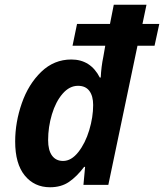

<svg xmlns="http://www.w3.org/2000/svg" viewBox="-20 -780 692 810"><path d="M44 -183Q44 -264 72 -344.5Q100 -425 154 -477Q208 -529 281 -529Q362 -529 401 -453H405Q407 -498 416 -541L424 -587H286L305 -679H444L460 -760H598L581 -679H652L632 -587H560L437 0H332L339 -76H335Q304 -35 271 -12.5Q238 10 191 10Q125 10 84.5 -39.5Q44 -89 44 -183ZM373 -337Q373 -375 357 -396.5Q341 -418 309 -418Q273 -418 244 -384.5Q215 -351 199 -297.5Q183 -244 183 -189Q183 -146 199.5 -123.5Q216 -101 246 -101Q281 -101 310.5 -138.5Q340 -176 356.5 -231Q373 -286 373 -337Z"/></svg>

Font: Noto Sans Display
Style: Bold Italic
Weight: 700
Italic angle: -12°
Designer: Monotype Design team
Foundry: Monotype Imaging Inc.
Version: Version 1.000